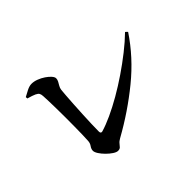

<svg xmlns="http://www.w3.org/2000/svg" viewBox="-137 -988 1273 1273"><g transform="rotate(-45 500.0 -351.5)"><path d="M165.3 -675.8Q184.5 -686.7 209.3 -699.1Q234.1 -711.6 254.3 -711.6Q277.2 -711.6 301.8 -702.2Q326.5 -692.8 347.9 -678.4Q369.3 -664 382.7 -648.7Q396.1 -633.3 396.1 -621.6Q396.1 -609.1 389.4 -596.7Q382.7 -584.4 375.2 -571.7Q367.6 -559.1 365.6 -543.5Q363.9 -528 361.4 -494.7Q359 -461.3 356.3 -418.3Q353.6 -375.2 351.4 -329.4Q349.2 -283.7 347.7 -242.5Q346.3 -201.3 346.3 -172.2Q346.3 -152.5 362.3 -155.9Q407.9 -169.1 465.3 -195.5Q522.8 -222 585.7 -258.1Q648.5 -294.3 711.4 -337.1Q774.3 -379.9 832.3 -425.5Q890.3 -471 936.3 -516.2L950.8 -501.8Q855.4 -358.3 715.6 -244.3Q575.8 -130.3 415.1 -41.1Q396 -30.7 387.2 -19Q378.3 -7.4 370.3 0.8Q362.2 9 346.2 9Q332.6 9 312.5 -4.2Q292.5 -17.4 273 -36.9Q253.6 -56.4 240.8 -76.2Q228 -96.1 228 -109.4Q228 -126.1 239.7 -142.2Q251.5 -158.2 252.2 -179.9Q253.6 -201.6 254.5 -235.7Q255.4 -269.8 255.7 -310.6Q256.1 -351.3 256.1 -393.9Q256.1 -436.5 255.4 -475.9Q254.6 -515.4 253.8 -547.3Q252.9 -579.2 251.6 -598.2Q250.9 -615.1 245.6 -624.9Q240.4 -634.7 222.8 -642.9Q205.2 -651.1 166.3 -662.1Z"/></g></svg>

Font: Noto Serif JP
Style: Regular
Weight: 200
Designer: Ryoko NISHIZUKA 西塚涼子 (kana & ideographs); Frank Grießhammer (Latin, Greek & Cyrillic); Wenlong ZHANG 张文龙 (bopomofo); San
Foundry: Adobe
Version: Version 2.001;hotconv 1.1.0;makeotfexe 2.6.0